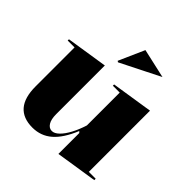

<svg xmlns="http://www.w3.org/2000/svg" viewBox="-194 -894 1067 1067"><g transform="rotate(45 339.5 -360.0)"><path d="M213 14Q139 14 101.5 -29.5Q64 -73 64 -161V-467H10V-477L254 -515V-133Q254 -92 267.5 -70.5Q281 -49 303 -49Q323 -49 344.5 -70Q366 -91 385.5 -127.5Q405 -164 419 -209V-467H365V-477L609 -515V-34H663V-23L419 15V-149L411 -157Q375 -69 327 -27.5Q279 14 213 14ZM293 -579 286 -584 353 -735 526 -696Z"/></g></svg>

Font: Kalnia Thin SemiBold
Style: Regular
Weight: 600
Version: Version 1.105